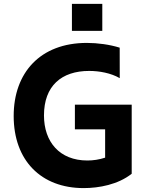

<svg xmlns="http://www.w3.org/2000/svg" viewBox="-20 -958 754 988"><path d="M506.4 -938.2H350.1V-799H506.4ZM365.4 -419.4V-292.6H521V-146.7C490.4 -136.7 459.9 -132.1 429.7 -132.1C286.6 -132.1 206.3 -228 206.3 -364C206.3 -516.3 296.5 -593 438.9 -593C491.5 -593 551.1 -582 596.2 -555.8L595.9 -712.7C544.7 -728.7 482.6 -737.2 426.8 -737.2C186.4 -737.2 50.4 -583.1 50.4 -361.2C50.4 -132.5 191.1 9.9 410.5 9.9C489.3 9.9 587.4 -8.2 657.7 -63.9V-419.4Z"/></svg>

Font: TID UI
Style: Bold
Weight: 700
Designer: The TID Project Authors
Foundry: Bakken & Bæck
Version: Version 1.001;hotconv 1.0.109;makeotfexe 2.5.65596